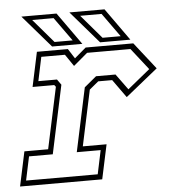

<svg xmlns="http://www.w3.org/2000/svg" viewBox="-53 -734 697 781"><g transform="rotate(-5 296.0 -344.0)"><path d="M-2.5 0 27.5 -141H124.5L178 -391.5L172 -399H83.5L113.5 -540H240L265.5 -500L312.5 -540H507L593 -430.5L461.5 -324.5L408.5 -398.5H351.5L314.5 -368L266 -140.5H363L333 0ZM24 -22H316.5L337 -119H239.5L295 -379L344.5 -420H424L471 -355.5L562.5 -430L493.5 -518H316.5L259 -469.5L226 -518H129.5L109 -420.5H185L201 -398L141.5 -119H44.5ZM496.5 -556H373L259 -688H402.5ZM458.5 -573.5 389 -670.5H301.5L384.5 -573.5ZM300.5 -556H177L63 -688H206.5ZM262.5 -573.5 193 -670.5H105.5L188.5 -573.5Z"/></g></svg>

Font: Tourney ExtraLight
Style: Italic
Weight: 250
Italic angle: -12°
Version: Version 1.015